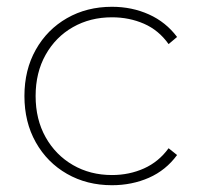

<svg xmlns="http://www.w3.org/2000/svg" viewBox="-20 -543 589 566"><path d="M310 3Q236 3 177.5 -30.5Q119 -64 85.5 -123.5Q52 -183 52 -260Q52 -337 85.5 -396.5Q119 -456 177.5 -489.5Q236 -523 310 -523Q369 -523 419 -500.5Q469 -478 502 -434L477 -413Q448 -454 404.5 -473Q361 -492 310 -492Q246 -492 195 -463Q144 -434 114.5 -381.5Q85 -329 85 -260Q85 -191 114.5 -138.5Q144 -86 195 -56.5Q246 -27 310 -27Q361 -27 404.5 -46.5Q448 -66 477 -106L502 -86Q469 -41 419 -19Q369 3 310 3Z"/></svg>

Font: Montserrat Thin ExtraLight
Style: Regular
Weight: 250
Version: Version 9.000